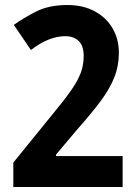

<svg xmlns="http://www.w3.org/2000/svg" viewBox="-20 -795 541 764"><path d="M33 -51V-148L188 -339Q237 -398 264 -437Q291 -476 302 -507Q313 -538 313 -572Q313 -613 293 -632Q273 -651 240 -651Q174 -651 103 -596L35 -696Q74 -724 124.5 -749.5Q175 -775 248 -775Q310 -775 356 -750.5Q402 -726 427.5 -683Q453 -640 453 -585Q453 -533 435 -487.5Q417 -442 381 -393.5Q345 -345 290 -283L203 -180V-174H468V-51Z"/></svg>

Font: Noto Sans Tamil UI Condensed
Style: Bold
Weight: 700
Width: 3
Designer: Jelle Bosma - Monotype Design Team
Foundry: Monotype Imaging Inc.
Version: Version 2.004; ttfautohint (v1.8.4.7-5d5b)